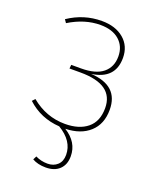

<svg xmlns="http://www.w3.org/2000/svg" viewBox="-139 -612 744 909"><g transform="rotate(20 233.5 -157.5)"><path d="M394 -146Q394 -74 349 -33Q304 8 227 10Q296 53 296 124Q296 166 271 190Q246 214 202 214Q162 214 134 198L143 180Q171 194 204 194Q234 194 253.5 176Q273 158 273 125Q273 55 196 9Q101 3 33 -60L46 -74Q122 -11 217 -11Q288 -11 329.5 -45Q371 -79 371 -146Q371 -265 204 -265H148L150 -284H199Q273 -284 309.5 -314Q346 -344 346 -397Q346 -448 311.5 -478.5Q277 -509 216 -509Q137 -509 59 -461L48 -477Q125 -529 216 -529Q285 -529 327 -493.5Q369 -458 369 -398Q369 -292 253 -276Q394 -268 394 -146Z"/></g></svg>

Font: FiraSans
Style: Regular
Weight: 150
Designer: Carrois Corporate & Edenspiekermann AG
Foundry: Carrois Corporate GbR & Edenspiekermann AG
Version: Version 3.106;PS 003.106;hotconv 1.0.70;makeotf.lib2.5.58329